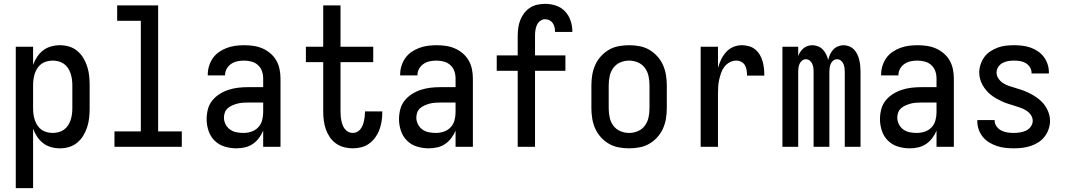

<svg xmlns="http://www.w3.org/2000/svg" viewBox="-20 -763 5540 998"><path d="M62 215V-520H152V-426Q160 -448 173 -467.5Q186 -487 204 -501Q222 -515 245 -521.5Q268 -528 291 -528Q316 -528 339.5 -521Q363 -514 382 -498Q401 -482 413.5 -461Q426 -440 433.5 -416.5Q441 -393 443.5 -368.5Q446 -344 446 -320V-200Q446 -176 443.5 -151.5Q441 -127 433.5 -103.5Q426 -80 413.5 -59Q401 -38 382 -22Q363 -6 339.5 1Q316 8 291 8Q268 8 245 1.5Q222 -5 204 -19Q186 -33 173 -52.5Q160 -72 152 -94V215ZM254 -72Q269 -72 284.5 -76Q300 -80 312.5 -89Q325 -98 333.5 -111Q342 -124 347 -139Q352 -154 354 -169.5Q356 -185 356 -200V-320Q356 -335 354 -350.5Q352 -366 347 -381Q342 -396 333.5 -409Q325 -422 312.5 -431Q300 -440 284.5 -444Q269 -448 254 -448Q239 -448 223.5 -444Q208 -440 195.5 -431Q183 -422 174.5 -409Q166 -396 161 -381Q156 -366 154 -350.5Q152 -335 152 -320V-200Q152 -185 154 -169.5Q156 -154 161 -139Q166 -124 174.5 -111Q183 -98 195.5 -89Q208 -80 223.5 -76Q239 -72 254 -72Z M575 0V-80H712V-655H589V-735H802V-80H925V0Z M1208 8Q1178 8 1148 -1Q1118 -10 1096 -31.5Q1074 -53 1064 -83Q1054 -113 1054 -143Q1054 -169 1060.5 -194.5Q1067 -220 1083 -240Q1099 -260 1121 -274Q1143 -288 1167.5 -296Q1192 -304 1217.5 -307Q1243 -310 1269 -310H1348V-355Q1348 -375 1341.5 -393.5Q1335 -412 1320.5 -425Q1306 -438 1287 -443Q1268 -448 1249 -448Q1231 -448 1214 -444.5Q1197 -441 1182.5 -431.5Q1168 -422 1159 -406.5Q1150 -391 1150 -374V-371H1060V-376Q1060 -399 1067 -421Q1074 -443 1087 -461.5Q1100 -480 1119 -493Q1138 -506 1159.5 -514Q1181 -522 1203.5 -525Q1226 -528 1249 -528Q1273 -528 1297.5 -524.5Q1322 -521 1344 -511.5Q1366 -502 1385 -486Q1404 -470 1416 -449Q1428 -428 1433 -404Q1438 -380 1438 -355V0H1348V-84Q1340 -64 1326 -45.5Q1312 -27 1293.5 -14.5Q1275 -2 1253 3Q1231 8 1208 8ZM1246 -72Q1267 -72 1287.5 -79Q1308 -86 1322.5 -101.5Q1337 -117 1342.5 -138Q1348 -159 1348 -180V-230H1269Q1255 -230 1241 -229Q1227 -228 1214 -224.5Q1201 -221 1188 -215.5Q1175 -210 1164.5 -201Q1154 -192 1149 -179Q1144 -166 1144 -152Q1144 -134 1152.5 -117Q1161 -100 1176 -89.5Q1191 -79 1209 -75.5Q1227 -72 1246 -72Z M1813 8Q1790 8 1767.5 2Q1745 -4 1726 -17.5Q1707 -31 1694 -50.5Q1681 -70 1673.5 -91.5Q1666 -113 1663 -136.5Q1660 -160 1660 -183V-440H1570V-520H1660V-735H1750V-520H1920V-440H1750V-183Q1750 -171 1751 -159Q1752 -147 1754.5 -135.5Q1757 -124 1761 -113Q1765 -102 1772.5 -92.5Q1780 -83 1790.5 -77.5Q1801 -72 1813 -72Q1825 -72 1835.5 -77Q1846 -82 1853 -91Q1860 -100 1864.5 -110.5Q1869 -121 1871.5 -132.5Q1874 -144 1875.5 -155.5Q1877 -167 1877 -178V-184H1967V-174Q1967 -152 1963 -129.5Q1959 -107 1951 -86Q1943 -65 1929.5 -47Q1916 -29 1898 -16Q1880 -3 1858 2.5Q1836 8 1813 8Z M2208 8Q2178 8 2148 -1Q2118 -10 2096 -31.5Q2074 -53 2064 -83Q2054 -113 2054 -143Q2054 -169 2060.5 -194.5Q2067 -220 2083 -240Q2099 -260 2121 -274Q2143 -288 2167.5 -296Q2192 -304 2217.5 -307Q2243 -310 2269 -310H2348V-355Q2348 -375 2341.5 -393.5Q2335 -412 2320.5 -425Q2306 -438 2287 -443Q2268 -448 2249 -448Q2231 -448 2214 -444.5Q2197 -441 2182.5 -431.5Q2168 -422 2159 -406.5Q2150 -391 2150 -374V-371H2060V-376Q2060 -399 2067 -421Q2074 -443 2087 -461.5Q2100 -480 2119 -493Q2138 -506 2159.5 -514Q2181 -522 2203.5 -525Q2226 -528 2249 -528Q2273 -528 2297.5 -524.5Q2322 -521 2344 -511.5Q2366 -502 2385 -486Q2404 -470 2416 -449Q2428 -428 2433 -404Q2438 -380 2438 -355V0H2348V-84Q2340 -64 2326 -45.5Q2312 -27 2293.5 -14.5Q2275 -2 2253 3Q2231 8 2208 8ZM2246 -72Q2267 -72 2287.5 -79Q2308 -86 2322.5 -101.5Q2337 -117 2342.5 -138Q2348 -159 2348 -180V-230H2269Q2255 -230 2241 -229Q2227 -228 2214 -224.5Q2201 -221 2188 -215.5Q2175 -210 2164.5 -201Q2154 -192 2149 -179Q2144 -166 2144 -152Q2144 -134 2152.5 -117Q2161 -100 2176 -89.5Q2191 -79 2209 -75.5Q2227 -72 2246 -72Z M2761 0H2671V-395H2562V-475H2671V-578Q2671 -598 2674 -619Q2677 -640 2684.5 -659Q2692 -678 2704.5 -694.5Q2717 -711 2734.5 -722.5Q2752 -734 2772.5 -738.5Q2793 -743 2813 -743Q2842 -743 2869.5 -734Q2897 -725 2916.5 -704.5Q2936 -684 2945.5 -656.5Q2955 -629 2955 -600V-597H2865V-599Q2865 -610 2862.5 -621.5Q2860 -633 2853 -643Q2846 -653 2835.5 -658Q2825 -663 2813 -663Q2799 -663 2787.5 -654Q2776 -645 2770.5 -632.5Q2765 -620 2763 -606Q2761 -592 2761 -578V-475H2919V-395H2761Z M3250 8Q3223 8 3196 3Q3169 -2 3145.5 -15.5Q3122 -29 3103.5 -49.5Q3085 -70 3074 -94.5Q3063 -119 3058.5 -146Q3054 -173 3054 -200V-320Q3054 -347 3058.5 -374Q3063 -401 3074 -425.5Q3085 -450 3103.5 -470.5Q3122 -491 3145.5 -504.5Q3169 -518 3196 -523Q3223 -528 3250 -528Q3277 -528 3304 -523Q3331 -518 3354.5 -504.5Q3378 -491 3396.5 -470.5Q3415 -450 3426 -425.5Q3437 -401 3441.5 -374Q3446 -347 3446 -320V-200Q3446 -173 3441.5 -146Q3437 -119 3426 -94.5Q3415 -70 3396.5 -49.5Q3378 -29 3354.5 -15.5Q3331 -2 3304 3Q3277 8 3250 8ZM3250 -72Q3274 -72 3296 -81.5Q3318 -91 3332 -110Q3346 -129 3351 -152.5Q3356 -176 3356 -200V-320Q3356 -344 3351 -367.5Q3346 -391 3332 -410Q3318 -429 3296 -438.5Q3274 -448 3250 -448Q3226 -448 3204 -438.5Q3182 -429 3168 -410Q3154 -391 3149 -367.5Q3144 -344 3144 -320V-200Q3144 -176 3149 -152.5Q3154 -129 3168 -110Q3182 -91 3204 -81.5Q3226 -72 3250 -72Z M3622 0V-520H3712V-410Q3718 -432 3728 -453Q3738 -474 3753.5 -491.5Q3769 -509 3790.5 -518.5Q3812 -528 3836 -528Q3854 -528 3872.5 -523Q3891 -518 3905.5 -506Q3920 -494 3929.5 -478Q3939 -462 3944 -444Q3949 -426 3951 -407.5Q3953 -389 3953 -370H3863Q3863 -384 3861 -397.5Q3859 -411 3852.5 -423Q3846 -435 3833.5 -441.5Q3821 -448 3807 -448Q3789 -448 3772.5 -439Q3756 -430 3745 -415.5Q3734 -401 3728 -383.5Q3722 -366 3718 -348Q3714 -330 3713 -312Q3712 -294 3712 -276V0Z M4047 0V-520H4129V-472Q4133 -483 4140 -493.5Q4147 -504 4156.5 -512Q4166 -520 4178 -524Q4190 -528 4203 -528Q4218 -528 4232.5 -522Q4247 -516 4257.5 -505Q4268 -494 4274.5 -480Q4281 -466 4285 -451Q4288 -466 4294.5 -480Q4301 -494 4311 -505Q4321 -516 4335.5 -522Q4350 -528 4365 -528Q4380 -528 4394.5 -522Q4409 -516 4419.5 -505Q4430 -494 4436.5 -480Q4443 -466 4446.5 -451Q4450 -436 4451.5 -420.5Q4453 -405 4453 -390V0H4371V-390Q4371 -401 4369.5 -411.5Q4368 -422 4363.5 -432Q4359 -442 4350.5 -448.5Q4342 -455 4331 -455Q4320 -455 4311.5 -448.5Q4303 -442 4298.5 -432Q4294 -422 4292.5 -411.5Q4291 -401 4291 -390V0H4209V-390Q4209 -401 4207.5 -411.5Q4206 -422 4201.5 -432Q4197 -442 4188.5 -448.5Q4180 -455 4169 -455Q4158 -455 4149.5 -448.5Q4141 -442 4136.5 -432Q4132 -422 4130.5 -411.5Q4129 -401 4129 -390V0Z M4708 8Q4678 8 4648 -1Q4618 -10 4596 -31.5Q4574 -53 4564 -83Q4554 -113 4554 -143Q4554 -169 4560.5 -194.5Q4567 -220 4583 -240Q4599 -260 4621 -274Q4643 -288 4667.5 -296Q4692 -304 4717.5 -307Q4743 -310 4769 -310H4848V-355Q4848 -375 4841.5 -393.5Q4835 -412 4820.5 -425Q4806 -438 4787 -443Q4768 -448 4749 -448Q4731 -448 4714 -444.5Q4697 -441 4682.5 -431.5Q4668 -422 4659 -406.5Q4650 -391 4650 -374V-371H4560V-376Q4560 -399 4567 -421Q4574 -443 4587 -461.5Q4600 -480 4619 -493Q4638 -506 4659.5 -514Q4681 -522 4703.5 -525Q4726 -528 4749 -528Q4773 -528 4797.5 -524.5Q4822 -521 4844 -511.5Q4866 -502 4885 -486Q4904 -470 4916 -449Q4928 -428 4933 -404Q4938 -380 4938 -355V0H4848V-84Q4840 -64 4826 -45.5Q4812 -27 4793.5 -14.5Q4775 -2 4753 3Q4731 8 4708 8ZM4746 -72Q4767 -72 4787.5 -79Q4808 -86 4822.5 -101.5Q4837 -117 4842.5 -138Q4848 -159 4848 -180V-230H4769Q4755 -230 4741 -229Q4727 -228 4714 -224.5Q4701 -221 4688 -215.5Q4675 -210 4664.5 -201Q4654 -192 4649 -179Q4644 -166 4644 -152Q4644 -134 4652.5 -117Q4661 -100 4676 -89.5Q4691 -79 4709 -75.5Q4727 -72 4746 -72Z M5249 8Q5227 8 5205 5.5Q5183 3 5162 -4Q5141 -11 5122 -22.5Q5103 -34 5089 -51Q5075 -68 5067.5 -89Q5060 -110 5060 -132V-139H5150V-136Q5150 -120 5160 -106Q5170 -92 5185 -84.5Q5200 -77 5216.5 -74.5Q5233 -72 5249 -72Q5265 -72 5281.5 -74.5Q5298 -77 5313 -84Q5328 -91 5338 -105Q5348 -119 5348 -135Q5348 -152 5338 -166Q5328 -180 5313.5 -189Q5299 -198 5283 -203.5Q5267 -209 5251 -214Q5235 -219 5219 -224Q5203 -229 5188 -236Q5173 -243 5158 -251.5Q5143 -260 5130 -270.5Q5117 -281 5106 -294Q5095 -307 5087 -321.5Q5079 -336 5074.5 -352.5Q5070 -369 5070 -386Q5070 -407 5077 -428Q5084 -449 5096.5 -466.5Q5109 -484 5127.5 -496Q5146 -508 5166 -515.5Q5186 -523 5207.5 -525.5Q5229 -528 5251 -528Q5272 -528 5293.5 -525.5Q5315 -523 5335.5 -516Q5356 -509 5374 -497Q5392 -485 5405 -468Q5418 -451 5425 -430Q5432 -409 5432 -388V-381H5342V-384Q5342 -400 5333.5 -413.5Q5325 -427 5311.5 -435Q5298 -443 5282.5 -445.5Q5267 -448 5251 -448Q5235 -448 5220 -445.5Q5205 -443 5191 -435.5Q5177 -428 5168.5 -414.5Q5160 -401 5160 -385Q5160 -369 5170 -354.5Q5180 -340 5194 -331Q5208 -322 5224 -316.5Q5240 -311 5256 -306.5Q5272 -302 5288 -296.5Q5304 -291 5319.5 -284Q5335 -277 5349.5 -268.5Q5364 -260 5377.5 -249.5Q5391 -239 5402 -226.5Q5413 -214 5421 -199Q5429 -184 5433.5 -168Q5438 -152 5438 -135Q5438 -113 5430.5 -91.5Q5423 -70 5409.5 -52.5Q5396 -35 5377 -23Q5358 -11 5336.5 -4Q5315 3 5293 5.5Q5271 8 5249 8Z"/></svg>

Font: Iosevka Fixed Medium
Style: Regular
Weight: 500
Monospace: yes
Designer: Belleve Invis
Foundry: Belleve Invis
Version: Version 32.3.0